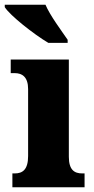

<svg xmlns="http://www.w3.org/2000/svg" viewBox="-41 -786 393 806"><path d="M162 -606H243V-619C217 -657 169 -721 150 -766H-21V-756C1 -721 101 -642 162 -606ZM11 0H314V-58H304C271 -58 248 -73 248 -128V-536H4V-479H21C52 -479 77 -463 77 -412V-131C77 -74 54 -58 21 -58H11Z"/></svg>

Font: Noto Serif Khmer Condensed Black
Style: Regular
Weight: 900
Width: 3
Designer: Danh Hong and the Monotype Design Team
Foundry: Monotype Imaging Inc.
Version: Version 2.004